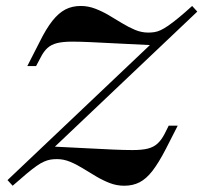

<svg xmlns="http://www.w3.org/2000/svg" viewBox="-20 -602 671 634"><path d="M21.8 11.3 4.8 -7.3 489.5 -466.9 491.1 -452.4Q419.4 -455.6 366.9 -458.5Q314.5 -461.3 278.2 -462.9Q241.9 -464.5 218.5 -464.5Q187.9 -464.5 168.5 -459.7Q149.2 -454.8 136.7 -443.5Q124.2 -432.3 113.7 -411.3L99.2 -383.9H70.2L109.7 -461.3Q132.3 -507.3 153.2 -533.5Q174.2 -559.7 196.4 -571Q218.5 -582.3 246.8 -582.3Q271 -582.3 294.4 -573.4Q317.7 -564.5 339.5 -551.6Q361.3 -538.7 383.1 -525.4Q404.8 -512.1 426.2 -503.2Q447.6 -494.4 469.4 -494.4Q480.6 -494.4 490.3 -496Q500 -497.6 510.5 -502.4Q521 -507.3 535.1 -516.9Q549.2 -526.6 568.5 -542.3Q587.9 -558.1 614.5 -582.3L631.5 -563.7L146.8 -104L146 -118.5Q212.9 -115.3 264.5 -112.5Q316.1 -109.7 354 -108.1Q391.9 -106.5 417.7 -106.5Q449.2 -106.5 468.1 -111.3Q487.1 -116.1 500 -127.8Q512.9 -139.5 523.4 -159.7L537.1 -187.1H566.9L527.4 -109.7Q504 -64.5 483.5 -37.9Q462.9 -11.3 440.7 0Q418.5 11.3 390.3 11.3Q365.3 11.3 342.3 2.4Q319.4 -6.5 297.6 -19.4Q275.8 -32.3 254.4 -45.6Q233.1 -58.9 211.7 -67.7Q190.3 -76.6 168.5 -76.6Q156.5 -76.6 146.8 -75Q137.1 -73.4 125.8 -68.5Q114.5 -63.7 100.8 -54Q87.1 -44.4 68.1 -28.6Q49.2 -12.9 21.8 11.3Z"/></svg>

Font: Playfair 5pt SemiExpanded Light
Style: Bold Italic
Weight: 700
Italic angle: -15.6°
Version: Version 2.001;gftools[0.9.30]